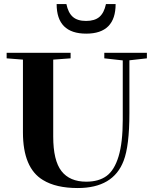

<svg xmlns="http://www.w3.org/2000/svg" viewBox="-20 -927 768 960"><path d="M411.1 -758.8Q263.2 -758.8 263.2 -906.7H312Q320.8 -863.3 344 -842.8Q367.2 -822.3 410.2 -822.3Q453.6 -822.3 477.1 -842.5Q500.5 -862.8 509.8 -906.7H558.1Q558.1 -758.8 411.1 -758.8ZM368.7 13.2Q259.8 13.2 194.8 -26.9Q94.7 -86.9 94.7 -265.6V-628.9L13.2 -635.3V-663.1H333V-635.3L246.1 -628.9V-244.1Q246.1 -124.5 287.4 -71.5Q328.6 -18.6 411.1 -18.6Q473.6 -18.6 512.7 -47.1Q551.8 -75.7 572.8 -144.8Q593.8 -213.9 593.8 -329.1V-625L501.5 -635.3V-663.1H714.4V-635.3L627 -625.5V-361.3Q627 -197.3 598.1 -123Q546.4 13.2 368.7 13.2Z"/></svg>

Font: Elstob 14pt
Style: Bold
Weight: 700
Designer: Peter S. Baker
Version: Version 1.015